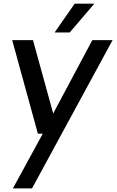

<svg xmlns="http://www.w3.org/2000/svg" viewBox="-20 -770 643 1054"><path d="M362.8 -591.8H279.8L390.1 -750H498ZM598.1 -549.8 155.8 264.2H50.8L214.8 -36.1H188L46.9 -549.8H161.1L272 -147L486.8 -549.8Z"/></svg>

Font: Oakes Grotesk
Style: Medium Italic
Weight: 500
Designer: Samuel Oakes
Foundry: Samuel Oakes
Version: Version 1.0 | wf-rip DC20170320